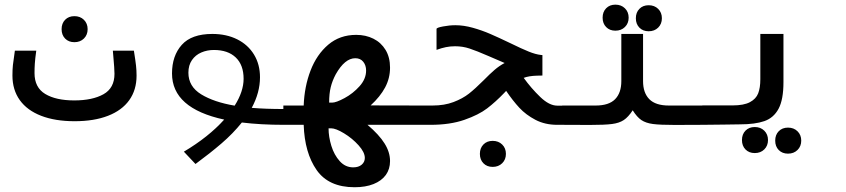

<svg xmlns="http://www.w3.org/2000/svg" viewBox="-20 -537 3640 826"><path d="M33.5 -212Q33.5 -238 35.5 -257Q37.5 -276 44 -319H136Q131 -283 129.8 -263.2Q128.5 -243.5 128.5 -222.5Q128.5 -160.5 174.5 -132.8Q220.5 -105 299.5 -105Q377.5 -105 425 -131.5Q472.5 -158 472.5 -219.5Q472.5 -232.5 471.2 -249.2Q470 -266 468 -289L465.5 -319H556Q563 -275 565.2 -254.8Q567.5 -234.5 567.5 -211.5Q567.5 -150 536 -106Q504.5 -62 444.5 -38.8Q384.5 -15.5 301 -15.5Q217.5 -15.5 157.2 -38.8Q97 -62 65.2 -106.2Q33.5 -150.5 33.5 -212ZM245 -411.5Q245 -436.5 260.2 -452Q275.5 -467.5 300 -467.5Q325 -467.5 341 -451.8Q357 -436 357 -411.5Q357 -387 341 -371.2Q325 -355.5 300 -355.5Q275.5 -355.5 260.2 -371Q245 -386.5 245 -411.5Z M944.5 -22.5Q720 -71 720 -221Q720 -297 762 -344Q804 -391 893.5 -391Q954 -391 1000.5 -367.8Q1047 -344.5 1072.8 -302.2Q1098.5 -260 1098.5 -204.5Q1098.5 -139 1063 -73Q1122 -68 1201.5 -68V0Q1102 0 1020.5 -10Q982.5 37.5 933 80Q883.5 122.5 821 168.5L771 115.5Q877 52.5 944.5 -22.5ZM989.5 -82.5Q1028 -143.5 1028 -198Q1028 -257.5 994.2 -289.8Q960.5 -322 900 -322Q871 -322 846 -311.2Q821 -300.5 805.8 -278.5Q790.5 -256.5 790.5 -224Q790.5 -165 845.5 -131.2Q900.5 -97.5 989.5 -82.5Z M1286.5 0H1199V-83H1286.5Q1289.5 -164.5 1316 -233.5Q1342.5 -302.5 1392.2 -344.8Q1442 -387 1512.5 -387Q1553.5 -387 1586.5 -370.5Q1619.5 -354 1638.8 -322.2Q1658 -290.5 1658 -246Q1658 -200.5 1636.8 -160.8Q1615.5 -121 1574.5 -83.5L1801 -83V0H1561Q1610.5 42 1634.2 79.8Q1658 117.5 1658 156Q1658 190.5 1639.8 215.8Q1621.5 241 1587 254.8Q1552.5 268.5 1505.5 268.5Q1394 268.5 1342.2 194.5Q1290.5 120.5 1286.5 0ZM1549.5 142.5Q1549.5 118 1522.5 88Q1495.5 58 1460 36.5Q1424.5 15 1404.5 15H1393.5Q1393.5 51.5 1405.5 90.5Q1417.5 129.5 1441.5 156.2Q1465.5 183 1499.5 183Q1522.5 183 1536 171.5Q1549.5 160 1549.5 142.5ZM1555 -233.5Q1555 -256 1542.8 -271.2Q1530.5 -286.5 1508.5 -286.5Q1463.5 -286.5 1424.5 -217.5Q1409.5 -189.5 1402.8 -161.8Q1396 -134 1396 -95.5H1409Q1426 -95.5 1462.2 -115Q1498.5 -134.5 1526.8 -166Q1555 -197.5 1555 -233.5Z M1795 -83H1840.5Q1892 -83 1931.2 -98Q1970.5 -113 1997.5 -134.2Q2024.5 -155.5 2060.5 -191.5Q2087.5 -219 2107.5 -236.2Q2127.5 -253.5 2151 -266Q2130 -274.5 2082.5 -295.5Q2029.5 -318.5 2000 -328.2Q1970.5 -338 1938 -338Q1917 -338 1898.5 -334.2Q1880 -330.5 1858 -322.5V-412.5Q1858 -418 1885.8 -423.2Q1913.5 -428.5 1939 -428.5Q1975 -428.5 2014.2 -417.5Q2053.5 -406.5 2089.2 -391Q2125 -375.5 2175 -351.5Q2225 -327 2254.8 -315Q2284.5 -303 2307.5 -300.5L2313.5 -300V-212L2290.5 -211.5Q2254.5 -210.5 2233 -202Q2265.5 -157 2304.2 -119.8Q2343 -82.5 2377.5 -82.5H2401L2401.5 0H2377.5Q2324.5 0 2283.5 -21.5Q2242.5 -43 2214.2 -73.5Q2186 -104 2157.5 -146L2149 -137Q2112 -98.5 2075.8 -70.8Q2039.5 -43 1978 -21.5Q1916.5 0 1832 0H1795ZM2044.5 125Q2044.5 100 2059.8 84.5Q2075 69 2099.5 69Q2124.5 69 2140.5 84.8Q2156.5 100.5 2156.5 125Q2156.5 149.5 2140.5 165.2Q2124.5 181 2099.5 181Q2075 181 2059.8 165.5Q2044.5 150 2044.5 125Z M2572.5 -461Q2572.5 -486 2587.8 -501.5Q2603 -517 2627.5 -517Q2652.5 -517 2668.5 -501.2Q2684.5 -485.5 2684.5 -461Q2684.5 -436.5 2668.5 -420.8Q2652.5 -405 2627.5 -405Q2603 -405 2587.8 -420.5Q2572.5 -436 2572.5 -461ZM2715.5 -458.5Q2715.5 -483.5 2730.8 -499Q2746 -514.5 2770.5 -514.5Q2795.5 -514.5 2811.5 -498.8Q2827.5 -483 2827.5 -458.5Q2827.5 -434 2811.5 -418.2Q2795.5 -402.5 2770.5 -402.5Q2746 -402.5 2730.8 -418Q2715.5 -433.5 2715.5 -458.5ZM2653 -188V-391H2746.5V-188Q2746.5 -137.5 2773.5 -110.2Q2800.5 -83 2857.5 -83H3001.5V0L2883 0.5Q2820 0.5 2789.2 -3.5Q2758.5 -7.5 2739.2 -20.5Q2720 -33.5 2702 -62.5Q2683 -33.5 2663.5 -20.5Q2644 -7.5 2612.8 -3.5Q2581.5 0.5 2518 0.5L2398.5 0V-83H2542.5Q2599.5 -83 2626.2 -110.2Q2653 -137.5 2653 -188Z M3001.5 -83.5H3131.5Q3180 -83.5 3206.2 -97.5Q3232.5 -111.5 3241.8 -135.5Q3251 -159.5 3251 -196V-391H3350.5V-183.5Q3350.5 -108.5 3329.5 -69.2Q3308.5 -30 3268.5 -16Q3228.5 -2 3162.5 -2L3093.5 -1L3001.5 0ZM3172 65.5Q3172 40.5 3187.2 25Q3202.5 9.5 3227 9.5Q3252 9.5 3268 25.2Q3284 41 3284 65.5Q3284 90 3268 105.8Q3252 121.5 3227 121.5Q3202.5 121.5 3187.2 106Q3172 90.5 3172 65.5ZM3315 68Q3315 43 3330.2 27.5Q3345.5 12 3370 12Q3395 12 3411 27.8Q3427 43.5 3427 68Q3427 92.5 3411 108.2Q3395 124 3370 124Q3345.5 124 3330.2 108.5Q3315 93 3315 68Z"/></svg>

Font: JuliaMono Medium
Style: Italic
Weight: 500
Italic angle: -9°
Monospace: yes
Designer: cormullion
Foundry: corm
Version: Version 0.054; ttfautohint (v1.8.4)